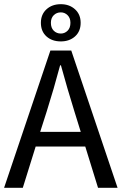

<svg xmlns="http://www.w3.org/2000/svg" viewBox="-20 -897 582 917"><path d="M-0.5 0 220.7 -655.8H320.3L541.5 0H448.2L387.2 -197.3H150.4L88.9 0ZM171.9 -267.1H365.7L335.4 -364.7Q318.4 -418.9 302.5 -473.6Q286.6 -528.3 271 -585H267.1Q252 -528.3 236.1 -473.6Q220.2 -418.9 203.1 -364.7ZM270.5 -699.2Q228.5 -699.2 201.9 -723.1Q175.3 -747.1 175.3 -788.1Q175.3 -828.1 201.9 -852.5Q228.5 -877 270.5 -877Q311.5 -877 338.4 -852.5Q365.2 -828.1 365.2 -788.1Q365.2 -747.1 338.4 -723.1Q311.5 -699.2 270.5 -699.2ZM270.5 -736.8Q289.1 -736.8 302.7 -750.2Q316.4 -763.7 316.4 -788.1Q316.4 -811 302.7 -824.5Q289.1 -837.9 270.5 -837.9Q250.5 -837.9 236.8 -824.5Q223.1 -811 223.1 -788.1Q223.1 -763.7 236.8 -750.2Q250.5 -736.8 270.5 -736.8Z"/></svg>

Font: Varta Medium
Style: Regular
Weight: 500
Designer: Joana Correia, Viktoriya Grabowska, Eben Sorkin
Foundry: Sorkin Type Co.
Version: Version 1.004